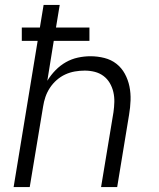

<svg xmlns="http://www.w3.org/2000/svg" viewBox="-20 -755 640 775"><path d="M35 0 132 -590H68V-644H141L156 -735H221L206 -644H341V-590H197L171 -429Q185 -452 204 -471.5Q223 -491 246 -504Q269 -517 294.5 -522.5Q320 -528 345 -528Q374 -528 401.5 -521Q429 -514 450 -497.5Q471 -481 484 -457Q497 -433 502.5 -406Q508 -379 507 -350Q506 -321 501 -292L453 0H388L438 -302Q441 -323 441.5 -343.5Q442 -364 437.5 -383.5Q433 -403 423 -420Q413 -437 397.5 -448.5Q382 -460 362.5 -465Q343 -470 322 -470Q302 -470 282 -466.5Q262 -463 243.5 -454.5Q225 -446 209 -432Q193 -418 181.5 -400.5Q170 -383 163.5 -364Q157 -345 154 -325L100 0Z"/></svg>

Font: Iosevka Light Extended
Style: Italic
Weight: 300
Width: 7
Italic angle: -9°
Monospace: yes
Designer: Belleve Invis
Foundry: Belleve Invis
Version: Version 32.5.0; ttfautohint (v1.8.4)